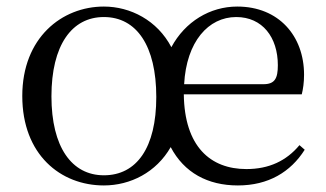

<svg xmlns="http://www.w3.org/2000/svg" viewBox="-20 -551 994 586"><path d="M297 -16C199 -16 137 -102 137 -257C137 -413 199 -499 297 -499C397 -499 457 -411 457 -255C457 -100 397 -16 297 -16ZM297 15C378 15 457 -25 501 -102C542 -24 614 15 706 15C799 15 867 -26 910 -94L894 -108C854 -60 801 -35 732 -35C622 -35 543 -104 541 -263H901C905 -279 908 -299 908 -323C908 -441 831 -531 704 -531C621 -531 545 -485 503 -407C460 -489 378 -531 297 -531C169 -531 48 -436 48 -258C48 -79 165 15 297 15ZM542 -294C549 -424 616 -499 701 -499C781 -499 828 -437 828 -352C828 -312 819 -294 784 -294Z"/></svg>

Font: Harano Aji Mincho
Style: Regular
Weight: 400
Foundry: Masamichi Hosoda
Version: HaranoAjiMincho-Regular version 20230610;ttx 4.39.4